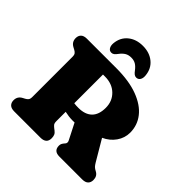

<svg xmlns="http://www.w3.org/2000/svg" viewBox="-237 -1121 1307 1307"><g transform="rotate(45 416.0 -468.0)"><path d="M758 -456Q758 -405 728 -362Q698 -319 647 -296L735.5 -146Q745.5 -129.5 753.5 -121.2Q761.5 -113 779 -104Q809 -88 809 -51Q809 -27.5 795 -13.8Q781 0 751.5 0H532Q477 0 477 -51Q477 -62 481.5 -70.8Q486 -79.5 494 -88.5L498 -93Q502 -97.5 503.2 -105.2Q504.5 -113 499.5 -122.5L441 -237.5Q432.5 -237 423.5 -237Q403 -237 383.8 -239.5Q364.5 -242 347 -246V-157Q347 -135.5 354.5 -127Q362 -118.5 373 -110L383 -102.5Q397 -92 402 -79.8Q407 -67.5 407 -51Q407 0 349.5 0H97.5Q68 0 54 -13.8Q40 -27.5 40 -51Q40 -88 73 -105.5L89 -114Q100.5 -120 107.8 -128.8Q115 -137.5 115 -157V-543Q115 -562.5 107.8 -571.2Q100.5 -580 89 -586L73 -594.5Q40 -612 40 -649Q40 -672.5 54 -686.2Q68 -700 97.5 -700H379.5Q503.5 -700 587.8 -668.2Q672 -636.5 715 -581.5Q758 -526.5 758 -456ZM347 -605V-328.5Q357 -327 367.2 -326.5Q377.5 -326 389 -326Q453 -326 487 -359.2Q521 -392.5 521 -458Q521 -522 478.2 -563.5Q435.5 -605 366 -605ZM401.5 -823Q375.5 -823 357 -811.8Q338.5 -800.5 322 -778.5Q312 -764.5 302.8 -757.2Q293.5 -750 282 -750Q263.5 -750 254 -765.5Q244.5 -781 246.5 -805.5Q252 -865.5 294.5 -900.5Q337 -935.5 401.5 -935.5Q466 -935.5 508.5 -900.5Q551 -865.5 556.5 -805.5Q559 -781 549.5 -765.5Q540 -750 521 -750Q510 -750 500.5 -757.2Q491 -764.5 481 -778.5Q464.5 -800.5 446.2 -811.8Q428 -823 401.5 -823Z"/></g></svg>

Font: Fraunces 9pt S100 Black
Style: Regular
Weight: 900
Version: Version 1.000; ttfautohint (v1.8.3)